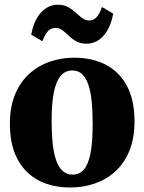

<svg xmlns="http://www.w3.org/2000/svg" viewBox="-20 -804 628 835"><path d="M23 -264.5Q23 -339 45.5 -393.2Q68 -447.5 107.2 -483Q146.5 -518.5 196.8 -535.8Q247 -553 302.5 -553Q383.5 -553 442.5 -521.2Q501.5 -489.5 533.2 -428Q565 -366.5 565 -277Q565 -201.5 542.2 -147Q519.5 -92.5 480.5 -57.5Q441.5 -22.5 391 -5.5Q340.5 11.5 285 11.5Q225 11.5 176.8 -6.5Q128.5 -24.5 94 -59.5Q59.5 -94.5 41.2 -146Q23 -197.5 23 -264.5ZM296 -44.5Q326 -44.5 345.2 -67.2Q364.5 -90 373.8 -138.5Q383 -187 383 -263Q383 -318.5 378.8 -362.2Q374.5 -406 364.2 -436Q354 -466 337 -481.8Q320 -497.5 294.5 -497.5Q264.5 -497.5 244.5 -474.8Q224.5 -452 214.5 -403.8Q204.5 -355.5 204.5 -278.5Q204.5 -222.5 209.2 -179Q214 -135.5 224.8 -105.5Q235.5 -75.5 253 -60Q270.5 -44.5 296 -44.5ZM116 -653Q126 -712.5 157 -748Q188 -783.5 231.5 -783.5Q258 -783.5 276.2 -773.2Q294.5 -763 309 -749.5Q323.5 -736 337 -725.8Q350.5 -715.5 366.5 -715Q387 -714.5 400.2 -729.5Q413.5 -744.5 423.5 -773.5L472 -745Q462.5 -686.5 431.5 -650.2Q400.5 -614 356 -614Q330 -614 311.8 -624.2Q293.5 -634.5 279.5 -648.2Q265.5 -662 252 -672.2Q238.5 -682.5 221.5 -682.5Q201 -682.5 188 -668Q175 -653.5 164.5 -624.5Z"/></svg>

Font: Merriweather 60pt Black
Style: Regular
Weight: 900
Version: Version 2.100